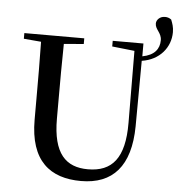

<svg xmlns="http://www.w3.org/2000/svg" viewBox="-59 -941 943 1015"><g transform="rotate(5 412.0 -433.5)"><path d="M253 -299V-397C253 -498 253 -598 255 -696L360 -705V-735H42V-705L134 -697C136 -597 136 -496 136 -397V-284C136 -64 245 18 408 18C576 18 669 -83 671 -296L673 -643C767 -657 824 -727 824 -808C824 -835 817 -854 809 -874C798 -882 788 -885 775 -885C749 -885 730 -866 730 -846C730 -814 764 -800 764 -760C764 -714 738 -679 674 -667V-735H511V-705L630 -692L632 -310C633 -122 567 -47 439 -47C322 -47 253 -114 253 -299Z"/></g></svg>

Font: Noto Serif CJK KR SemiBold
Style: Regular
Weight: 600
Designer: Ryoko NISHIZUKA 西塚涼子 (kana & ideographs); Frank Grießhammer (Latin, Greek & Cyrillic); Wenlong ZHANG 张文龙 (bopomofo); San
Foundry: Adobe
Version: Version 2.001;hotconv 1.1.0;makeotfexe 2.6.0